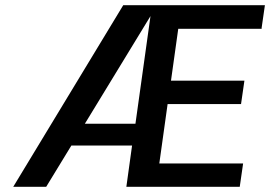

<svg xmlns="http://www.w3.org/2000/svg" viewBox="-20 -720 1041 740"><path d="M988 -610 990 -609H667L639 -409H922L909 -319H626L594 -90H917L904 0H467L489 -159H255L158 0H31L455 -700H1001ZM560 -658 307 -243H502Z"/></svg>

Font: Fivo Sans Modern Med
Style: Italic
Weight: 450
Designer: Alexander Slobzheninov
Foundry: Alexander Slobzheninov
Version: 1.0